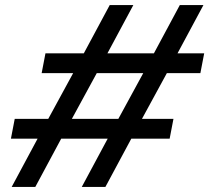

<svg xmlns="http://www.w3.org/2000/svg" viewBox="-20 -736 824 756"><path d="M221 -190 119 0H26L128 -190H23L38 -268H170L268 -448H144L159 -526H310L412 -716H505L403 -526H586L688 -716H781L679 -526H784L769 -448H637L539 -268H663L648 -190H497L395 0H302L404 -190ZM544 -448H361L263 -268H446Z"/></svg>

Font: MedMera Sans Semibold
Style: Italic
Weight: 600
Italic angle: -11°
Designer: Kasper Nordkvist
Foundry: UNCUT.wtf
Version: Version 1.300